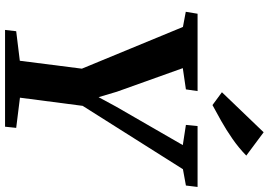

<svg xmlns="http://www.w3.org/2000/svg" viewBox="-168 -870 1038 741"><g transform="rotate(90 350.5 -499.0)"><path d="M95 0 100 -43 214 -57 244.5 -296.5 83.5 -686.5 25 -697.5 32.5 -743H331L324.5 -698L242.5 -686L333.5 -431.5L354.5 -361L391 -428.5L539.5 -686L461.5 -698L466 -743H701L695.5 -698L632.5 -686.5L388 -299.5L356.5 -57.5L473 -43L468.5 0ZM385 -800.5 335.5 -837 490 -998 580 -931Q551 -902.5 515.8 -878Q480.5 -853.5 446.2 -834.2Q412 -815 385 -800.5Z"/></g></svg>

Font: Merriweather 36pt
Style: Bold Italic
Weight: 700
Italic angle: -7.8°
Version: Version 2.101